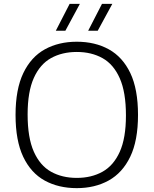

<svg xmlns="http://www.w3.org/2000/svg" viewBox="-20 -965 795 994"><path d="M377.5 9Q283 9 211.5 -30.2Q140 -69.5 100.2 -153.2Q60.5 -237 60.5 -370Q60.5 -503 100.8 -586.8Q141 -670.5 212.5 -709.8Q284 -749 377.5 -749Q472 -749 543.5 -709.5Q615 -670 654.8 -586.5Q694.5 -503 694.5 -370Q694.5 -237 654.2 -153.5Q614 -70 542.5 -30.5Q471 9 377.5 9ZM377.5 -44Q453.5 -44 510.8 -76Q568 -108 600 -179Q632 -250 632 -367.5Q632 -487.5 600 -559.8Q568 -632 510.8 -664Q453.5 -696 377.5 -696Q301.5 -696 244.2 -664.2Q187 -632.5 155 -561.2Q123 -490 123 -372.5Q123 -252 155 -180Q187 -108 244.2 -76Q301.5 -44 377.5 -44ZM436.5 -806 508 -945H561.5L486 -806ZM269 -806 340.5 -945H393.5L318.5 -806Z"/></svg>

Font: Encode Sans Semi Expanded Light
Style: Regular
Weight: 300
Width: 6
Designer: Multiple Designers
Foundry: Impallari Type
Version: Version 3.000; ttfautohint (v1.8.3) -l 8 -r 50 -G 200 -x 14 